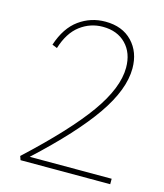

<svg xmlns="http://www.w3.org/2000/svg" viewBox="-102 -740 698 817"><g transform="rotate(15 247.0 -331.5)"><path d="M99 -24H460V0H65L59 -17Q234 -179 315.5 -293Q397 -407 397 -496Q397 -561 359 -600Q321 -639 257 -639Q202 -639 157.5 -605.5Q113 -572 91 -501L69 -510Q95 -589 146.5 -626Q198 -663 262 -663Q337 -663 380.5 -617.5Q424 -572 424 -500Q424 -407 344.5 -292Q265 -177 99 -24Z"/></g></svg>

Font: EauTestInfant Extralight
Style: Regular
Weight: 250
Designer: Christian Thalmann (Catharsis Fonts)
Version: Version 0.001;PS 000.001;hotconv 1.0.88;makeotf.lib2.5.64775